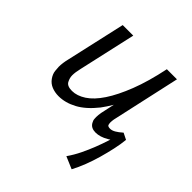

<svg xmlns="http://www.w3.org/2000/svg" viewBox="-177 -568 901 901"><g transform="rotate(45 273.0 -118.0)"><path d="M393 5Q379 5 368.5 0Q358 -5 351.5 -16Q345 -27 344.5 -36.5Q344 -46 344 -49Q344 -62 347 -79L362 -148Q345 -119 327 -95Q284 -41 239 -17Q194 7 150 7Q125 7 104 -1.5Q83 -10 70 -28.5Q57 -47 55 -65.5Q53 -84 53 -91Q53 -117 61 -149L127 -442H197L133 -157Q126 -128 126 -108Q126 -90 135.5 -72.5Q145 -55 177 -55Q210 -55 244.5 -77.5Q279 -100 310.5 -147.5Q342 -195 370.5 -268Q399 -341 420 -442H487L411 -99Q409 -87 409 -78Q409 -72 411 -64Q413 -56 429 -56Q441 -56 455 -64Q469 -72 487 -88L519 -72Q516 -41 508 -4.5Q500 32 489.5 69Q479 106 465.5 141Q452 176 436 206L375 180Q396 150 412 117Q428 84 440.5 52Q453 20 463 -11Q465 -16 466 -21Q461 -17 455 -14Q423 5 393 5Z"/></g></svg>

Font: Isabella Sans
Style: Italic
Weight: 400
Italic angle: -12°
Designer: Christian Thalmann (Catharsis Fonts), Cristiano Sobral
Foundry: The Isabella Sans Project Authors
Version: Version 2.026; ttfautohint (v1.8.4.7-5d5b-dirty)